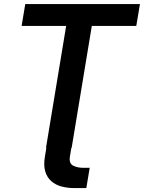

<svg xmlns="http://www.w3.org/2000/svg" viewBox="-20 -748 728 972"><path d="M341.3 0 334 43.5Q328.1 79.6 350.8 90.8Q373.5 102.1 404.8 101.6H434.1L417 204.1H355Q322.3 204.1 292.2 196.3Q262.2 188.5 240.5 169.9Q218.8 151.4 209.2 120.4Q199.7 89.4 207.5 43.9L214.8 0ZM89.4 -616.7 107.9 -727.5H688.5L669.9 -616.7H444.8L342.8 0H212.9L314.9 -616.7Z"/></svg>

Font: Inter 24pt SemiBold
Style: Italic
Weight: 600
Italic angle: -9.3988°
Designer: Rasmus Andersson
Foundry: rsms
Version: Version 4.001;git-66647c0bb